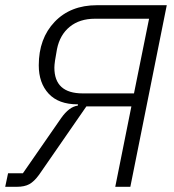

<svg xmlns="http://www.w3.org/2000/svg" viewBox="-31 -718 669 738"><path d="M-11 0 0 -52H57L204 -264Q235 -308 268 -312L269 -317H267Q194 -317 156 -358Q118 -399 118 -467Q118 -570 179 -634Q240 -698 342 -698H610L470 0H412L474 -309H301L119 -46Q100 -20 81.5 -10Q63 0 34 0ZM542 -646H334Q275 -646 237 -615Q199 -584 188 -529Q178 -477 178 -458Q178 -359 287 -359H484Z"/></svg>

Font: IBM Plex Sans Light
Style: Italic
Weight: 300
Italic angle: -11.31°
Designer: Mike Abbink, Paul van der Laan, Pieter van Rosmalen
Foundry: Bold Monday
Version: Version 3.0